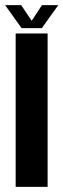

<svg xmlns="http://www.w3.org/2000/svg" viewBox="-38 -728 247 748"><path d="M23 0V-597.5H147.5V0ZM46 -618.5 -18 -708H44.5L85.5 -647L125.5 -708H189L125 -618.5Z"/></svg>

Font: Anybody Condensed SemiBold
Style: Regular
Weight: 600
Width: 3
Designer: Tyler Finck
Foundry: Etcetera Type Company
Version: Version 1.010; ttfautohint (v1.8.3) -l 8 -r 50 -G 200 -x 14 